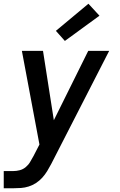

<svg xmlns="http://www.w3.org/2000/svg" viewBox="-21 -792 641 1027"><path d="M-1 215V123H50Q67 123 84.5 118.5Q102 114 116.5 102Q131 90 140 74.5Q149 59 158 43L190 -19L96 -520H209L267 -149L451 -520H563L253 85Q243 104 231.5 123Q220 142 205 158.5Q190 175 171.5 187Q153 199 132.5 205.5Q112 212 91.5 213.5Q71 215 50 215ZM326 -573 278 -627 452 -772 511 -708Z"/></svg>

Font: Iosevka SS04 SmBd Ex Obl
Style: Regular
Weight: 600
Width: 7
Italic angle: -9°
Monospace: yes
Designer: Belleve Invis
Foundry: Belleve Invis
Version: Version 19.0.0; ttfautohint (v1.8.4)